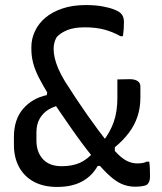

<svg xmlns="http://www.w3.org/2000/svg" viewBox="-20 -730 640 759"><path d="M237 -408Q258 -375 280.5 -341Q303 -307 325.5 -275Q348 -243 368.5 -215.5Q389 -188 406.5 -166Q424 -144 436 -131Q460 -105 480.5 -94.5Q501 -84 522 -84Q534 -84 543 -85.5Q552 -87 560 -91H570Q572 -77 572.5 -62Q573 -47 573 -31Q573 -19 569 -10.5Q565 -2 558 2Q550 5 538.5 6.5Q527 8 514 8Q491 8 469.5 0.5Q448 -7 426 -24.5Q404 -42 378 -71Q364 -88 344.5 -112Q325 -136 303 -165.5Q281 -195 258.5 -227.5Q236 -260 214 -292Q192 -324 173 -354Q149 -393 133.5 -423.5Q118 -454 111 -481Q104 -508 104 -537V-544Q104 -577 118.5 -607.5Q133 -638 160 -660.5Q187 -683 227 -696.5Q267 -710 319 -710Q356 -710 384 -705Q412 -700 431 -692.5Q450 -685 458 -677Q464 -671 467 -662.5Q470 -654 470 -643Q470 -628 469 -614.5Q468 -601 466 -587H456Q426 -604 392.5 -613Q359 -622 315 -622Q273 -622 246 -611Q219 -600 204 -583Q198 -573 195 -561.5Q192 -550 192 -537Q192 -519 196.5 -500Q201 -481 210.5 -458.5Q220 -436 237 -408ZM206 9Q152 9 114 -11.5Q76 -32 55.5 -69.5Q35 -107 35 -158V-188Q35 -258 71.5 -300Q108 -342 165 -354L170 -388L228 -316Q198 -312 174.5 -298.5Q151 -285 137.5 -262Q124 -239 124 -207V-175Q124 -129 149.5 -101Q175 -73 224 -73Q265 -73 295 -86Q325 -99 354 -132L404 -74H366Q344 -34 304 -12.5Q264 9 206 9ZM444 -416Q456 -416 468.5 -416.5Q481 -417 493 -417Q513 -417 524 -409.5Q535 -402 535 -388V-344Q535 -304 523.5 -269.5Q512 -235 489.5 -205Q467 -175 434 -148V-108L385 -168Q416 -208 430 -249Q444 -290 444 -342Q444 -362 444 -379.5Q444 -397 444 -416Z"/></svg>

Font: Rec Mono Semicasual
Style: Regular
Weight: 400
Version: Version 1.085; ttfautohint (v1.8.4.7-5d5b)